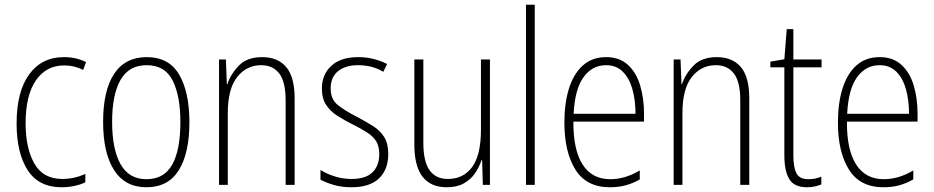

<svg xmlns="http://www.w3.org/2000/svg" viewBox="-20 -780 3940 810"><path d="M240 10Q143 10 96.5 -62.5Q50 -135 50 -259Q50 -393 103 -466Q156 -539 250 -539Q302 -539 343 -518L331 -485Q294 -504 251 -504Q175 -504 131.5 -441Q88 -378 88 -260Q88 -155 125 -90Q162 -25 243 -25Q292 -25 340 -46V-11Q320 -1 293.5 4.5Q267 10 240 10Z M779 -265Q779 -133 734 -61.5Q689 10 598 10Q508 10 461.5 -62Q415 -134 415 -266Q415 -398 461.5 -468.5Q508 -539 599 -539Q693 -539 736 -465Q779 -391 779 -265ZM453 -266Q453 -151 488.5 -87.5Q524 -24 598 -24Q672 -24 706.5 -85.5Q741 -147 741 -266Q741 -375 708.5 -440Q676 -505 599 -505Q524 -505 488.5 -443Q453 -381 453 -266Z M1086 -539Q1152 -539 1187.5 -497Q1223 -455 1223 -365V0H1185V-356Q1185 -435 1158 -470Q1131 -505 1082 -505Q1020 -505 980.5 -455Q941 -405 941 -302V0H904V-529H933L937 -425H939Q954 -469 988.5 -504Q1023 -539 1086 -539Z M1618 -130Q1618 -65 1579 -27.5Q1540 10 1463 10Q1421 10 1387.5 0Q1354 -10 1332 -22V-63Q1359 -46 1393 -35.5Q1427 -25 1463 -25Q1523 -25 1551.5 -53Q1580 -81 1580 -130Q1580 -163 1567 -184Q1554 -205 1529 -221Q1504 -237 1470 -254Q1432 -273 1402.5 -292Q1373 -311 1355.5 -338Q1338 -365 1338 -407Q1338 -465 1377.5 -502Q1417 -539 1491 -539Q1526 -539 1557 -531Q1588 -523 1613 -510L1597 -477Q1552 -505 1490 -505Q1438 -505 1406.5 -480Q1375 -455 1375 -407Q1375 -362 1404 -338Q1433 -314 1486 -287Q1522 -268 1552.5 -249Q1583 -230 1600.5 -202.5Q1618 -175 1618 -130Z M2047 -529V0H2017L2014 -104H2011Q2002 -75 1984 -49Q1966 -23 1937 -6.5Q1908 10 1865 10Q1728 10 1728 -170V-529H1766V-178Q1766 -98 1792.5 -61.5Q1819 -25 1869 -25Q1935 -25 1972 -75.5Q2009 -126 2009 -233V-529Z M2236 0H2199V-760H2236Z M2537 -539Q2594 -539 2629.5 -506Q2665 -473 2681 -418.5Q2697 -364 2697 -300V-267H2399Q2398 -149 2437.5 -86.5Q2477 -24 2555 -24Q2617 -24 2679 -61V-23Q2651 -7 2620.5 1.5Q2590 10 2553 10Q2454 10 2407.5 -64.5Q2361 -139 2361 -263Q2361 -345 2380.5 -407Q2400 -469 2439 -504Q2478 -539 2537 -539ZM2537 -505Q2478 -505 2441.5 -454Q2405 -403 2400 -300H2661Q2661 -357 2648 -403.5Q2635 -450 2607.5 -477.5Q2580 -505 2537 -505Z M3004 -539Q3070 -539 3105.5 -497Q3141 -455 3141 -365V0H3103V-356Q3103 -435 3076 -470Q3049 -505 3000 -505Q2938 -505 2898.5 -455Q2859 -405 2859 -302V0H2822V-529H2851L2855 -425H2857Q2872 -469 2906.5 -504Q2941 -539 3004 -539Z M3390 -24Q3406 -24 3420.5 -27Q3435 -30 3445 -35V-2Q3433 3 3418 6.5Q3403 10 3384 10Q3331 10 3310 -24Q3289 -58 3289 -124V-496H3230V-520L3289 -530L3299 -657H3327V-529H3446V-496H3327V-124Q3327 -74 3340 -49Q3353 -24 3390 -24Z M3691 -539Q3748 -539 3783.5 -506Q3819 -473 3835 -418.5Q3851 -364 3851 -300V-267H3553Q3552 -149 3591.5 -86.5Q3631 -24 3709 -24Q3771 -24 3833 -61V-23Q3805 -7 3774.5 1.5Q3744 10 3707 10Q3608 10 3561.5 -64.5Q3515 -139 3515 -263Q3515 -345 3534.5 -407Q3554 -469 3593 -504Q3632 -539 3691 -539ZM3691 -505Q3632 -505 3595.5 -454Q3559 -403 3554 -300H3815Q3815 -357 3802 -403.5Q3789 -450 3761.5 -477.5Q3734 -505 3691 -505Z"/></svg>

Font: Noto Sans Lao UI Cond ExtLt
Style: Regular
Weight: 200
Width: 3
Designer: Monotype Design Team
Foundry: Monotype Imaging Inc.
Version: Version 2.000; ttfautohint (v1.8.4.7-5d5b)